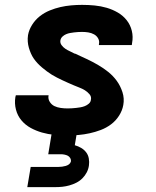

<svg xmlns="http://www.w3.org/2000/svg" viewBox="-20 -548 640 788"><path d="M257 8Q230 8 203.5 5.5Q177 3 152.5 -4Q128 -11 106 -23Q84 -35 68 -54Q52 -73 45.5 -98Q39 -123 43 -149Q44 -151 44 -153Q44 -155 45 -157H180Q179 -156 179 -155.5Q179 -155 179 -155Q177 -141 184.5 -129.5Q192 -118 203.5 -112.5Q215 -107 229 -105Q243 -103 257 -103Q265 -103 274 -103.5Q283 -104 292 -105Q301 -106 310 -107.5Q319 -109 328 -112.5Q337 -116 344.5 -122.5Q352 -129 353 -138Q356 -151 347.5 -161Q339 -171 328.5 -177.5Q318 -184 306 -188.5Q294 -193 282.5 -198Q271 -203 259.5 -208Q248 -213 236.5 -218.5Q225 -224 214 -229.5Q203 -235 192.5 -241.5Q182 -248 172 -255.5Q162 -263 152.5 -271Q143 -279 134.5 -288Q126 -297 119 -307Q112 -317 107 -328.5Q102 -340 98.5 -352Q95 -364 94 -377Q93 -390 95 -404Q99 -426 112 -446.5Q125 -467 143.5 -481.5Q162 -496 184 -505Q206 -514 228 -519Q250 -524 272.5 -526Q295 -528 317 -528Q343 -528 368.5 -525.5Q394 -523 418 -516Q442 -509 463.5 -496.5Q485 -484 500 -465Q515 -446 521 -421.5Q527 -397 522 -371Q522 -369 521.5 -367Q521 -365 521 -363H386Q386 -364 386 -364.5Q386 -365 386 -366Q389 -379 383 -390Q377 -401 366 -407Q355 -413 342.5 -415Q330 -417 317 -417Q309 -417 300.5 -416.5Q292 -416 284 -415Q276 -414 267.5 -412.5Q259 -411 251 -407.5Q243 -404 236.5 -398Q230 -392 228 -383Q226 -372 232.5 -363Q239 -354 248 -348Q257 -342 267 -337.5Q277 -333 286 -328H288Q312 -317 335.5 -306Q359 -295 381.5 -282Q404 -269 424 -253Q444 -237 459 -216.5Q474 -196 482.5 -170Q491 -144 486 -117Q482 -94 468.5 -73Q455 -52 435.5 -37.5Q416 -23 393.5 -14.5Q371 -6 348 -1Q325 4 302 6Q279 8 257 8ZM92 220 106 137H221Q228 137 235 136Q242 135 249.5 133Q257 131 263 126.5Q269 122 271 115Q272 107 268 100.5Q264 94 258 91Q252 88 244.5 86.5Q237 85 230 85H178L192 0H295L287 48Q301 52 313 59Q325 66 333.5 77Q342 88 344.5 102.5Q347 117 345 131Q343 146 336 159.5Q329 173 318 184Q307 195 293 202Q279 209 264.5 213Q250 217 236 218.5Q222 220 207 220Z"/></svg>

Font: Iosevka SS04 Hv Ex Obl
Style: Regular
Weight: 900
Width: 7
Italic angle: -9°
Monospace: yes
Designer: Belleve Invis
Foundry: Belleve Invis
Version: Version 19.0.0; ttfautohint (v1.8.4)